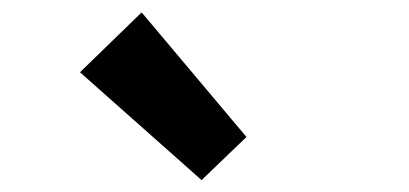

<svg xmlns="http://www.w3.org/2000/svg" viewBox="-20 -944 666 313"><path d="M308.6 -650.4 110.4 -826.2 210.9 -923.8 381.8 -720.7Z"/></svg>

Font: Gen Shin Gothic Bold
Style: Bold
Weight: 700
Designer: [Source Han Sans]
Ryoko NISHIZUKA  (kana & ideographs); Paul D. Hunt (Latin, Greek & Cyrillic); Wenlong ZHANG  (bopomofo
Version: Version 1.002.20150607